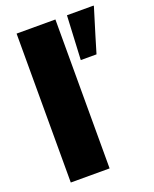

<svg xmlns="http://www.w3.org/2000/svg" viewBox="-137 -808 708 885"><g transform="rotate(-20 216.5 -365.0)"><path d="M291 -514.6Q310.5 -514.6 368.2 -514.6Q383.8 -568.4 432.6 -726.6Q432.6 -727.5 432.6 -730.5Q400.4 -730.5 301.8 -730.5Q298.8 -675.8 291 -514.6ZM54.7 0Q102.5 0 245.1 0Q245.1 -182.6 245.1 -730.5Q197.3 -730.5 54.7 -730.5Q54.7 -684.6 54.7 -546.9Q54.7 -410.2 54.7 0Z"/></g></svg>

Font: Big-Shock
Style: Black
Weight: 400